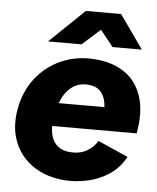

<svg xmlns="http://www.w3.org/2000/svg" viewBox="-52 -757 667 815"><g transform="rotate(5 281.5 -349.5)"><path d="M255 12Q176 6 120.5 -31Q65 -68 40 -129.5Q15 -191 28 -268Q41 -346 84.5 -402.5Q128 -459 193.5 -488Q259 -517 336 -511Q412 -506 464 -470.5Q516 -435 537 -370Q558 -305 541 -213H181Q181 -178 192 -155.5Q203 -133 223 -121.5Q243 -110 269 -109Q307 -106 337.5 -123Q368 -140 382 -167L511 -110Q485 -62 442.5 -34Q400 -6 351 4.5Q302 15 255 12ZM200 -312H395Q393 -351 374 -375Q355 -399 315 -401Q274 -403 245 -379Q216 -355 200 -312ZM132 -569 281 -712H430V-708L275 -569ZM407 -569 296 -708 297 -712H431L532 -569Z"/></g></svg>

Font: Figtree ExtraBold
Style: Italic
Weight: 800
Italic angle: -9.5°
Foundry: Erik Kennedy
Version: Version 2.001;gftools[0.9.30]